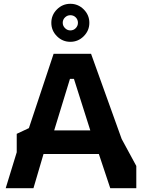

<svg xmlns="http://www.w3.org/2000/svg" viewBox="-20 -990 747 1010"><path d="M10 0 68 -189V-286L132 -316L262 -707H459L620 -259L697 -117V0H560L500 -180H209L156 0ZM265 -304H455L369 -575H348ZM350 -770Q309 -770 279.5 -799.5Q250 -829 250 -870Q250 -911 279.5 -940.5Q309 -970 350 -970Q391 -970 420.5 -940.5Q450 -911 450 -870Q450 -829 420.5 -799.5Q391 -770 350 -770ZM350 -830Q367 -830 378.5 -842Q390 -854 390 -870Q390 -887 378.5 -898.5Q367 -910 350 -910Q334 -910 322 -898.5Q310 -887 310 -870Q310 -854 322 -842Q334 -830 350 -830Z"/></svg>

Font: Rowdies Light
Style: Regular
Weight: 300
Designer: Jaikishan Patel
Version: Version 1.000; ttfautohint (v1.8.3)